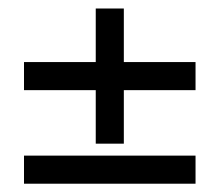

<svg xmlns="http://www.w3.org/2000/svg" viewBox="-20 -440 521 456"><path d="M274.1 -98.8H207.4V-225.9H37V-292.6H207.4V-419.8H274.1V-292.6H444.4V-225.9H274.1ZM37 -3.7V-70.4H444.4V-3.7Z"/></svg>

Font: Slabo 27px
Style: Regular
Weight: 400
Version: Version 1.02 Build 003a